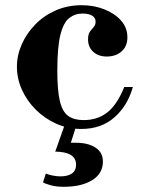

<svg xmlns="http://www.w3.org/2000/svg" viewBox="-20 -482 560 737"><path d="M292 13Q240.9 13 196.2 -7Q151.5 -27 117.4 -61Q83.3 -95 64.2 -137.5Q45 -180 45 -225.5Q45 -270 63.6 -312Q82.2 -354 115.3 -388Q148.3 -422 193.8 -442Q239.3 -462 293 -462Q341.1 -462 381.1 -446Q421 -430 445 -402.7Q469 -375.4 469 -339Q469 -304 446.5 -284.5Q424.1 -265 389.7 -265Q358 -265 338 -283Q318 -301 318 -331Q318 -351 325.5 -361Q333 -371 340 -378.8Q347 -386.6 347 -399Q347 -414 333.5 -422Q320 -430 297 -430Q268 -430 246 -413Q224 -396 212 -349Q200 -302 200 -210Q200 -135.7 209.7 -94.4Q219.4 -53.1 241.7 -37.1Q264 -21 301 -21Q355 -21 392.5 -51Q430 -81 457 -148H490Q469.8 -76 419.2 -31.5Q368.6 13 292 13ZM225 235Q195 235 174 229Q153 223 145 218L156 184Q164 188 180.5 191.5Q197 195 212 195Q240 195 256 184Q272 173 272 150Q272 101 192 100L231 -10H276L252 66H271Q318 66 346.5 84.5Q375 103 375 138Q375 184 334 209.5Q293 235 225 235Z"/></svg>

Font: Libre Bodoni
Style: Regular
Weight: 400
Designer: Pablo Impallari, Rodrigo Fuenzalida
Foundry: Impallari Type
Version: Version 2.005;gftools[0.9.23]